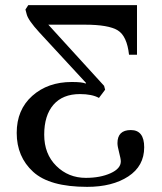

<svg xmlns="http://www.w3.org/2000/svg" viewBox="-20 -712 631 747"><path d="M541 -139Q541 -66 479 -25.5Q417 15 319 15Q173 15 109 -43.5Q45 -102 45 -195Q45 -285 105.5 -339Q166 -393 259 -393Q301 -393 313 -387L315 -389L133 -586Q90 -633 84 -656L79 -675L90 -692H513V-499H482Q474 -572 438 -594Q402 -616 310 -616H168L385 -378L389 -363L365 -331Q338 -346 291 -346Q224 -346 188 -304.5Q152 -263 152 -188Q152 -113 199 -66.5Q246 -20 314 -20Q370 -20 410 -38Q450 -56 450 -84Q450 -94 443.5 -118.5Q437 -143 437 -155Q437 -206 489 -206Q541 -206 541 -139Z"/></svg>

Font: Linguistics Pro
Style: Regular
Weight: 400
Designer: Stefan Peev, Context Ltd
Foundry: Stefan Peev, Context Ltd
Version: Version 001.000